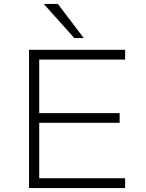

<svg xmlns="http://www.w3.org/2000/svg" viewBox="-20 -959 745 979"><path d="M128 0V-705H618V-655H180V-382H590V-333H180V-50H618V0ZM359 -765 203 -939H275L407 -765Z"/></svg>

Font: Nunito Sans 7pt SemiExpanded ExtraLight
Style: Regular
Weight: 250
Width: 6
Designer: Vernon Adams
Foundry: Vernon Adams
Version: Version 3.101;gftools[0.9.27]